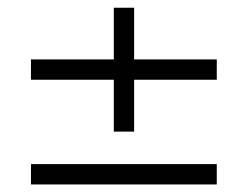

<svg xmlns="http://www.w3.org/2000/svg" viewBox="-20 -560 640 496"><path d="M326.5 -220V-354H540V-406.5H326.5V-540H274V-406.5H60V-354H274V-220ZM540 -83.5V-136H60V-83.5Z"/></svg>

Font: Hauora Light
Style: Regular
Weight: 300
Designer: Wayne Shih
Foundry: WCYS
Version: Version 1.001;hotconv 1.0.109;makeotfexe 2.5.65596